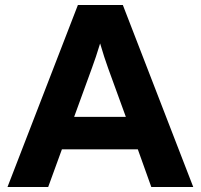

<svg xmlns="http://www.w3.org/2000/svg" viewBox="-20 -749 804 769"><path d="M10 0 292 -729H472L754 0H586L532 -151H228L173 0ZM348 -476 277 -281H484L413 -476Q398 -517 381 -575Q372 -545 364 -521.5Q356 -498 348 -476Z"/></svg>

Font: BDO Grotesk
Style: Bold
Weight: 700
Designer: Deni Anggara
Foundry: Lokal Container
Version: Version 2.000